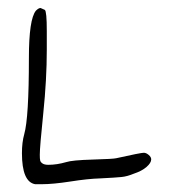

<svg xmlns="http://www.w3.org/2000/svg" viewBox="-20 -564 436 483"><path d="M360.4 -163.1Q360.4 -168.9 354 -174.3Q347.7 -179.7 341.8 -179.7Q334 -179.7 272.5 -166Q265.6 -164.1 213.4 -162.6Q161.1 -161.1 146.5 -156.2Q123 -149.4 101.6 -149.4Q91.8 -149.4 86.9 -152.8Q82 -156.2 81.1 -160.2Q80.1 -164.1 80.1 -174.8Q80.1 -194.3 88.9 -279.3Q97.7 -364.3 97.7 -438.5Q97.7 -469.7 97.7 -486.3Q97.7 -535.2 92.8 -539.1Q92.8 -539.1 82 -543.9Q77.1 -543.9 70.3 -537.1Q52.7 -515.6 52.7 -418Q52.7 -267.6 41 -226.6Q35.2 -206.1 35.2 -178.7Q35.2 -106.4 68.4 -100.6Q77.1 -100.6 85 -100.6Q113.3 -100.6 157.2 -107.4Q201.2 -114.3 231.4 -115.2Q271.5 -117.2 285.6 -118.7Q299.8 -120.1 316.4 -127Q336.9 -133.8 348.6 -144Q360.4 -154.3 360.4 -163.1Z"/></svg>

Font: 辰宇落雁體 Thin
Style: Regular
Weight: 100
Designer: Written by Liu, Wei-Chen; Created by Wang, Li-Yu.
Foundry: New Value
Version: Version 1.000